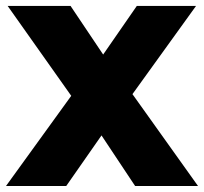

<svg xmlns="http://www.w3.org/2000/svg" viewBox="-30 -621 681 641"><path d="M308.9 -168.9 191.1 0H-10L207.8 -301.1L-4.4 -601.1H205.6L314.4 -438.9L426.7 -601.1H624.4L412.2 -306.7L631.1 0H421.1Z"/></svg>

Font: Paperlogy 9 Black
Style: Regular
Weight: 900
Designer: redesigned by Lee Juim, glyphs from Gmarket Sans & Montserrat
Foundry: PT&
Version: Version 1.001